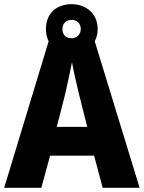

<svg xmlns="http://www.w3.org/2000/svg" viewBox="-20 -900 689 920"><path d="M472 0H649L434 -702C443 -719 448 -739 448 -762C448 -833 394 -880 323 -880C249 -880 200 -834 200 -761C200 -739 205 -719 213 -702L0 0H178L220 -154H431ZM323 -717C294 -717 279 -735 279 -761C279 -788 298 -805 323 -805C348 -805 367 -788 367 -761C367 -735 348 -717 323 -717ZM360 -443 398 -292H252L291 -444C301 -489 317 -559 325 -602C332 -561 350 -483 360 -443Z"/></svg>

Font: Noto Sans Lao SemiCondensed ExtraBold
Style: Regular
Weight: 800
Width: 4
Designer: Monotype Design Team
Foundry: Monotype Imaging Inc.
Version: Version 2.003